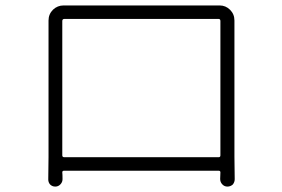

<svg xmlns="http://www.w3.org/2000/svg" viewBox="-20 -689 1040 709"><path d="M793.9 -611.3Q793.9 -619.1 787.1 -619.1H217.8Q210 -619.1 210 -611.3V-115.2Q210 -108.4 217.8 -108.4H787.1Q793.9 -108.4 793.9 -115.2ZM845.7 -605.5V-110.4L846.7 -27.3Q846.7 -16.6 839.8 -7.8Q831.1 0 819.8 0Q808.6 0 800.8 -8.3Q793 -16.6 793 -28.3Q793.9 -43.9 793.9 -52.7Q793.9 -58.6 787.1 -58.6H216.8Q210 -58.6 210 -52.7Q210.9 -44.9 210.9 -27.3Q210.9 -16.6 203.1 -8.3Q195.3 0 184.1 0Q172.9 0 165 -7.8Q158.2 -15.6 158.2 -26.4L159.2 -109.4V-605.5Q159.2 -607.4 159.2 -613.3Q159.2 -636.7 175.8 -653.3Q192.4 -668.9 214.8 -668.9Q214.8 -668.9 215.8 -668.9Q223.6 -668.9 238.3 -668.9H765.6Q781.2 -668.9 790 -668.9Q791 -668.9 791 -668.9Q813.5 -668.9 829.6 -652.8Q845.7 -636.7 845.7 -613.3Q845.7 -607.4 845.7 -605.5Z"/></svg>

Font: Gen Jyuu Gothic Light
Style: Regular
Weight: 200
Designer: [Source Han Sans]
Ryoko NISHIZUKA  (kana & ideographs); Paul D. Hunt (Latin, Greek & Cyrillic); Wenlong ZHANG  (bopomofo
Version: Version 1.002.20150607